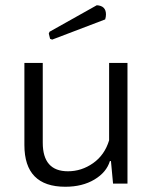

<svg xmlns="http://www.w3.org/2000/svg" viewBox="-20 -700 584 732"><path d="M179 -549 171 -552 166 -572 169 -579 349 -680Q384 -678 384 -645Q384 -636 381 -626ZM73 -460H143V-156Q143 -47 239 -47Q291 -47 335 -78Q379 -109 396 -165V-460H466V0H411L403 -86H399Q386 -43 340 -15.5Q294 12 229 12Q73 12 73 -147Z"/></svg>

Font: Quattrocento Sans
Style: Regular
Weight: 400
Designer: Pablo Impallari
Foundry: Pablo Impallari, Igino Marini, Brenda Gallo
Version: Version 2.000